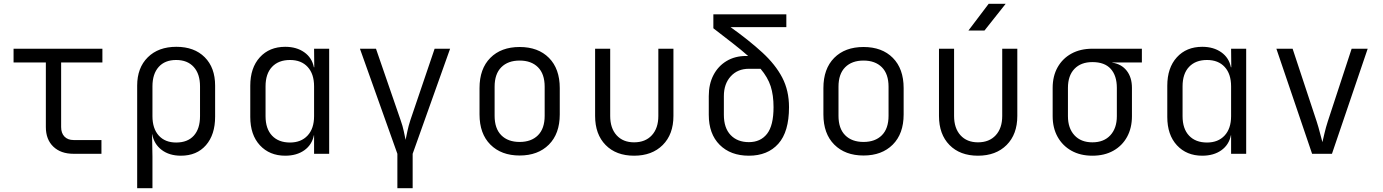

<svg xmlns="http://www.w3.org/2000/svg" viewBox="-20 -805 7240 1005"><path d="M365 0Q298 0 259 -37.5Q220 -75 220 -140V-478H51V-550H516V-478H300V-140Q300 -108 317.5 -90Q335 -72 365 -72H511V0Z M698 180V-357Q698 -450 753.5 -505Q809 -560 903 -560Q997 -560 1051.5 -505.5Q1106 -451 1106 -357V-194Q1106 -100 1058 -45Q1010 10 927 10Q866 10 826 -20.5Q786 -51 777 -102H776L778 15V180ZM902 -59Q962 -59 994.5 -95Q1027 -131 1027 -197V-353Q1027 -418 994 -454.5Q961 -491 902 -491Q843 -491 810.5 -454.5Q778 -418 778 -353V-197Q778 -132 811 -95.5Q844 -59 902 -59Z M1473 10Q1391 10 1340.5 -44.5Q1290 -99 1290 -193V-356Q1290 -450 1340 -505Q1390 -560 1473 -560Q1532 -560 1572.5 -531.5Q1613 -503 1623 -453H1625L1624 -550H1703V0H1624V-97H1623Q1613 -47 1573 -18.5Q1533 10 1473 10ZM1498 -59Q1556 -59 1590 -95.5Q1624 -132 1624 -197V-353Q1624 -418 1590.5 -454.5Q1557 -491 1498 -491Q1438 -491 1404 -455Q1370 -419 1370 -353V-197Q1370 -131 1404 -95Q1438 -59 1498 -59Z M2060 180V0L1864 -550H1948L2077 -176Q2088 -145 2093.5 -118.5Q2099 -92 2103 -73Q2107 -92 2112.5 -118.5Q2118 -145 2128 -176L2255 -550H2336L2140 0V180Z M2700 9Q2604 9 2547 -48Q2490 -105 2490 -206V-344Q2490 -445 2546.5 -502Q2603 -559 2700 -559Q2797 -559 2853.5 -502Q2910 -445 2910 -344V-206Q2910 -105 2853 -48Q2796 9 2700 9ZM2700 -62Q2761 -62 2796 -97Q2831 -132 2831 -199V-351Q2831 -418 2796 -453Q2761 -488 2700 -488Q2639 -488 2604 -453Q2569 -418 2569 -351V-199Q2569 -132 2604 -97Q2639 -62 2700 -62Z M3299 10Q3205 10 3150 -46Q3095 -102 3095 -198V-550H3174V-198Q3174 -134 3207.5 -97Q3241 -60 3299 -60Q3358 -60 3392 -97Q3426 -134 3426 -198V-550H3505V-198Q3505 -102 3449 -46Q3393 10 3299 10Z M3900 10Q3804 10 3747 -47Q3690 -104 3690 -204V-302Q3690 -365 3714.5 -412Q3739 -459 3783 -485.5Q3827 -512 3885 -512H3896Q3861 -543 3816 -578Q3771 -613 3714 -657V-730H4096V-663H3804Q3902 -593 3970.5 -530Q4039 -467 4074.5 -399Q4110 -331 4110 -244Q4110 -115 4054 -52.5Q3998 10 3900 10ZM3900 -61Q3961 -61 3995 -104.5Q4029 -148 4029 -244Q4029 -307 4014 -353.5Q3999 -400 3961 -445H3900Q3841 -445 3805 -405.5Q3769 -366 3769 -302V-204Q3769 -135 3804.5 -98Q3840 -61 3900 -61Z M4500 9Q4404 9 4347 -48Q4290 -105 4290 -206V-344Q4290 -445 4346.5 -502Q4403 -559 4500 -559Q4597 -559 4653.5 -502Q4710 -445 4710 -344V-206Q4710 -105 4653 -48Q4596 9 4500 9ZM4500 -62Q4561 -62 4596 -97Q4631 -132 4631 -199V-351Q4631 -418 4596 -453Q4561 -488 4500 -488Q4439 -488 4404 -453Q4369 -418 4369 -351V-199Q4369 -132 4404 -97Q4439 -62 4500 -62Z M5099 10Q5005 10 4950 -46Q4895 -102 4895 -198V-550H4974V-198Q4974 -134 5007.5 -97Q5041 -60 5099 -60Q5158 -60 5192 -97Q5226 -134 5226 -198V-550H5305V-198Q5305 -102 5249 -46Q5193 10 5099 10ZM5049 -645 5155 -785H5244L5133 -645Z M5698 10Q5635 10 5588.5 -16Q5542 -42 5516 -88.5Q5490 -135 5490 -197V-345Q5490 -407 5516 -453Q5542 -499 5588.5 -524.5Q5635 -550 5698 -550H5957V-478H5802V-477Q5850 -470 5877.5 -435Q5905 -400 5905 -345V-197Q5905 -135 5879.5 -88.5Q5854 -42 5807.5 -16Q5761 10 5698 10ZM5698 -60Q5758 -60 5792 -97Q5826 -134 5826 -197V-345Q5826 -409 5794 -444.5Q5762 -480 5698 -480Q5638 -480 5604 -444.5Q5570 -409 5570 -345V-197Q5570 -134 5604 -97Q5638 -60 5698 -60Z M6273 10Q6191 10 6140.5 -44.5Q6090 -99 6090 -193V-356Q6090 -450 6140 -505Q6190 -560 6273 -560Q6332 -560 6372.5 -531.5Q6413 -503 6423 -453H6425L6424 -550H6503V0H6424V-97H6423Q6413 -47 6373 -18.5Q6333 10 6273 10ZM6298 -59Q6356 -59 6390 -95.5Q6424 -132 6424 -197V-353Q6424 -418 6390.5 -454.5Q6357 -491 6298 -491Q6238 -491 6204 -455Q6170 -419 6170 -353V-197Q6170 -131 6204 -95Q6238 -59 6298 -59Z M6848 0 6661 -550H6746L6872 -169Q6882 -138 6889.5 -108Q6897 -78 6902 -61Q6906 -78 6913 -108Q6920 -138 6930 -169L7055 -550H7139L6952 0Z"/></svg>

Font: JetBrains Mono NL Light
Style: Regular
Weight: 300
Monospace: yes
Designer: Philipp Nurullin, Konstantin Bulenkov
Foundry: JetBrains
Version: Version 2.305; ttfautohint (v1.8.4.7-5d5b)